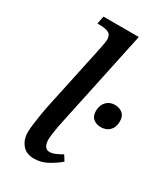

<svg xmlns="http://www.w3.org/2000/svg" viewBox="-191 -844 814 937"><g transform="rotate(30 216.0 -375.0)"><path d="M159 10Q115 10 92 -18Q69 -46 69 -87Q69 -106 72.5 -133Q76 -160 80.5 -188Q85 -216 89 -236L172 -625Q175 -639 177 -652.5Q179 -666 179 -670Q179 -699 160 -707.5Q141 -716 112 -716H98L107 -760H306L190 -214Q187 -202 183.5 -182Q180 -162 177 -141Q174 -120 174 -106Q174 -82 183 -69Q192 -56 208 -56Q224 -56 241 -63.5Q258 -71 277 -82L296 -52Q274 -32 237 -11Q200 10 159 10ZM365 -286Q339 -286 322 -300Q305 -314 305 -342Q305 -365 313.5 -381Q322 -397 337 -406Q352 -415 371 -415Q397 -415 414.5 -401Q432 -387 432 -358Q432 -332 422 -316Q412 -300 397 -293Q382 -286 365 -286Z"/></g></svg>

Font: ET Text
Style: Italic
Weight: 470
Italic angle: -12°
Designer: Monotype Design Team
Foundry: Monotype Imaging Inc.
Version: Version 2.009